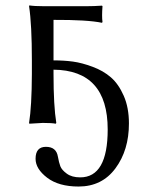

<svg xmlns="http://www.w3.org/2000/svg" viewBox="-20 -452 551 706"><path d="M97.2 -229Q97.2 -361.8 86.9 -429.2L87.9 -432.1Q106 -429.2 140.1 -429.2H299.8Q324.7 -429.2 355 -431.2L356.9 -429.2Q354 -391.1 356.9 -371.1L355 -368.2Q301.8 -379.4 176.8 -378.9V-230Q214.8 -230 247.8 -225.6Q280.8 -221.2 320.3 -206.5Q359.9 -191.9 387.9 -167.5Q416 -143.1 435.1 -99.6Q454.1 -56.2 454.1 2Q454.1 100.1 404.5 167Q355 233.9 269 233.9Q195.8 233.9 153.3 201.4Q110.8 168.9 110.8 131.8Q110.8 87.9 148.9 87.9Q187 87.9 192.9 124Q196.8 146 201.9 159.4Q207 172.9 225.6 186.5Q244.1 200.2 274.9 200.2Q376 200.2 376 23.9Q376 -193.8 176.8 -195.8V-180.2Q176.8 -63 187 0L185.1 2.9Q170.9 0 137.2 0L87.9 2.9L86.9 0Q96.7 -60.1 97.2 -180.2Z"/></svg>

Font: Biolilbert
Style: Regular
Weight: 400
Designer: Philipp H. Poll
Foundry: Philipp H. Poll
Version: Version 1.1.0